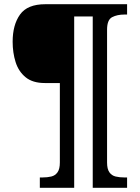

<svg xmlns="http://www.w3.org/2000/svg" viewBox="-20 -780 663 911"><path d="M169 111V62H182Q205 62 223.5 57.5Q242 53 253 37.5Q264 22 264 -9V-386H193Q135 -386 101.5 -413.5Q68 -441 54 -485.5Q40 -530 40 -582Q40 -662 75 -711Q110 -760 195 -760H583V-711H570Q536 -711 512 -698.5Q488 -686 488 -639V-9Q488 22 499 37.5Q510 53 528.5 57.5Q547 62 570 62H583V111H420V-702H332V111Z"/></svg>

Font: Noto Serif Telugu SemiBold
Style: Regular
Weight: 600
Designer: Jelle Bosma - Monotype Design Team
Foundry: Monotype Imaging Inc.
Version: Version 2.005; ttfautohint (v1.8.4.7-5d5b)